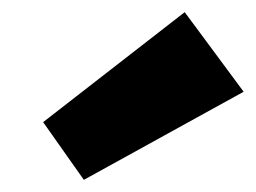

<svg xmlns="http://www.w3.org/2000/svg" viewBox="-20 -888 421 316"><path d="M118 -592 51 -687 284 -868 381 -737Z"/></svg>

Font: Bitter Black
Style: Regular
Weight: 900
Designer: Sol Matas, and Bitter project Authors
Foundry: Sol Matas
Version: Version 2.001